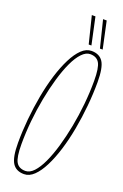

<svg xmlns="http://www.w3.org/2000/svg" viewBox="-170 -935 639 995"><g transform="rotate(20 150.0 -437.5)"><path d="M104 10Q60 10 40 -21.5Q20 -53 20 -132Q20 -196 26.5 -263.5Q33 -331 45 -396Q57 -461 74.5 -517.5Q92 -574 114 -617.5Q136 -661 161.5 -685.5Q187 -710 216 -710Q260 -710 280 -679Q300 -648 300 -568Q300 -504 293.5 -436.5Q287 -369 275 -304Q263 -239 245.5 -182.5Q228 -126 206 -82.5Q184 -39 158.5 -14.5Q133 10 104 10ZM105 -8Q129 -8 151 -31.5Q173 -55 192.5 -97Q212 -139 228 -194Q244 -249 256 -311.5Q268 -374 274.5 -439.5Q281 -505 281 -568Q281 -640 266 -666Q251 -692 215 -692Q192 -692 169.5 -668.5Q147 -645 127.5 -603Q108 -561 92 -506Q76 -451 64 -388.5Q52 -326 45.5 -260.5Q39 -195 39 -132Q39 -60 54 -34Q69 -8 105 -8ZM190 -736 153 -885H173L205 -736ZM252 -736 215 -885H235L267 -736Z"/></g></svg>

Font: Georama ExtraCondensed Thin
Style: Italic
Weight: 100
Width: 2
Italic angle: -9°
Designer: Jean-Baptiste Levee
Foundry: Production Type
Version: Version 1.001